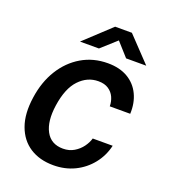

<svg xmlns="http://www.w3.org/2000/svg" viewBox="-131 -795 792 900"><g transform="rotate(20 265.0 -345.0)"><path d="M238 10Q169.5 10 121 -21.2Q72.5 -52.5 50.8 -112.2Q29 -172 41.5 -256.5Q53 -337 90.5 -397.8Q128 -458.5 186 -492.8Q244 -527 316.5 -527Q375.5 -527 416.2 -503Q457 -479 477.2 -436.5Q497.5 -394 495 -340H393Q393 -363.5 383.5 -384.8Q374 -406 354.2 -419.2Q334.5 -432.5 303.5 -432.5Q248.5 -432.5 207.8 -389.5Q167 -346.5 154 -257.5Q142 -175.5 168 -127Q194 -78.5 254 -78.5Q285 -78.5 308.8 -92.8Q332.5 -107 348 -128.2Q363.5 -149.5 369.5 -171H469Q457 -118.5 424.2 -77.5Q391.5 -36.5 343.8 -13.2Q296 10 238 10ZM158 -577.5 289 -699.5H372.5L488.5 -577.5H388L327.5 -645L252.5 -577.5Z"/></g></svg>

Font: Public Sans Thin SemiBold
Style: Italic
Weight: 600
Italic angle: -8°
Version: Version 2.001